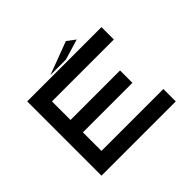

<svg xmlns="http://www.w3.org/2000/svg" viewBox="-186 -1115 1371 1371"><g transform="rotate(-45 500.0 -429.5)"><path d="M250 -125H875V0H125V-750H875V-625H250V-437.5H750V-312.5H250ZM375 -765.6 625 -859.4 687.5 -812.5 531.2 -765.6Z"/></g></svg>

Font: Xanmono
Style: Regular
Weight: 400
Designer: GGBotNet
Foundry: GGBotNet
Version: 1.00